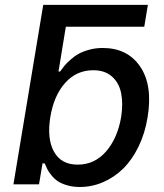

<svg xmlns="http://www.w3.org/2000/svg" viewBox="-20 -747 666 778"><path d="M579.2 -727.3 564.6 -638.8H246.8L217 -457H223.4Q233 -470.5 240.9 -480.3Q248.9 -490.1 265.3 -504.8Q281.6 -519.5 298.7 -528.9Q315.7 -538.4 341.4 -545.5Q367.2 -552.6 396 -552.6Q496.8 -552.6 548.1 -477.1Q599.4 -401.6 578.1 -271.7Q567.5 -206.7 541.5 -153.2Q515.6 -99.8 479.4 -64.1Q443.2 -28.4 397.9 -8.9Q352.6 10.7 303.3 10.7Q274.9 10.7 251.6 3.7Q228.3 -3.2 214.3 -12.6Q200.3 -22 188.6 -36.6Q176.8 -51.1 171.9 -61.1Q166.9 -71 161.2 -84.9H152.3L138.1 0H34.4L155.2 -727.3ZM183.9 -272.7Q169.7 -185 198.7 -132.5Q227.6 -79.9 294.7 -79.9Q363.6 -79.9 410 -133.5Q456.3 -187.1 470.9 -272.7Q479.4 -328.1 470.7 -370.2Q462 -412.3 433.2 -437.3Q404.5 -462.4 358 -462.4Q289.8 -462.4 244 -411Q198.2 -359.7 183.9 -272.7Z"/></svg>

Font: Karasuma Gothic
Style: Medium Italic
Weight: 500
Italic angle: 9.39998°
Designer: Rasmus Andersson / Ryoko Nishizuka
Foundry: Genbu
Version: Version 1.00